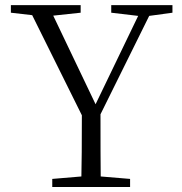

<svg xmlns="http://www.w3.org/2000/svg" viewBox="-20 -746 725 766"><path d="M575.2 -682.6 380.9 -290Q380.9 -115.2 381.8 -42L499 -32.2V0H188.5V-32.2L304.7 -42Q306.6 -114.3 306.6 -286.1L108.4 -685.5L23.4 -695.3V-725.6H301.8V-695.3L192.4 -683.6L361.3 -330.1L531.2 -682.6L423.8 -695.3V-725.6H668V-695.3Z"/></svg>

Font: GenYoMin TW TTF Light
Style: Regular
Weight: 300
Version: Version 1.300